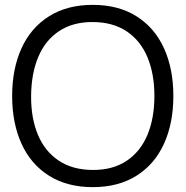

<svg xmlns="http://www.w3.org/2000/svg" viewBox="-20 -755 764 790"><path d="M361.7 15Q256.2 15 181.5 -32.1Q106.8 -79.2 68.4 -163.8Q30 -248.5 30 -360Q30 -471.5 68.4 -556.2Q106.8 -640.8 181.5 -687.9Q256.2 -735 361.7 -735Q467.2 -735 541.8 -687.9Q616.5 -640.8 654.9 -556.2Q693.3 -471.5 693.3 -360Q693.3 -248.5 654.9 -163.8Q616.5 -79.2 541.8 -32.1Q467.2 15 361.7 15ZM361.7 -55.7Q444.3 -55.3 501.2 -93.4Q558 -131.5 586.7 -200.1Q615.3 -268.7 615.3 -360Q615.3 -451.2 586.7 -519.6Q558 -588 501.2 -626Q444.5 -664 361.7 -664.3Q279.3 -664.7 222.5 -626.6Q165.7 -588.5 137.2 -520.1Q108.7 -451.7 108 -360Q107.3 -269.2 136 -200.6Q164.7 -132 221.8 -94Q278.8 -56 361.7 -55.7Z"/></svg>

Font: Manrope
Style: Regular
Weight: 400
Designer: Mikhail Sharanda
Foundry: Mikhail Sharanda
Version: Version 4.503